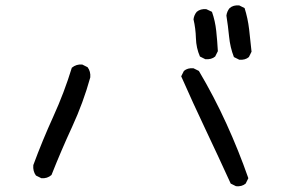

<svg xmlns="http://www.w3.org/2000/svg" viewBox="-20 -719 1040 701"><path d="M841.8 -39.1 822.3 -48.8Q777.3 -147.5 731 -245.1Q684.6 -342.8 641.6 -440.4L651.4 -460Q665 -471.7 686.5 -469.7L706.1 -460Q761.7 -366.2 806.6 -267.6Q851.6 -168.9 886.7 -68.4L877 -48.8Q863.3 -37.1 841.8 -39.1ZM130.9 -68.4 111.3 -78.1Q99.6 -93.8 101.6 -116.2Q134.8 -206.1 174.8 -293.9Q214.8 -381.8 242.2 -471.7Q258.8 -485.4 280.3 -483.4L299.8 -473.6Q311.5 -458 309.6 -436.5Q284.2 -344.7 243.7 -256.8Q203.1 -168.9 168 -80.1Q152.3 -66.4 130.9 -68.4ZM853.5 -501 834 -510.7Q820.3 -545.9 816.4 -585.4Q812.5 -625 806.6 -662.1Q808.6 -677.7 818.4 -689.5Q832 -701.2 853.5 -699.2L873 -689.5Q884.8 -652.3 889.6 -611.8Q894.5 -571.3 898.4 -530.3L888.7 -510.7Q875 -499 853.5 -501ZM729.5 -502.9 710 -512.7Q696.3 -543.9 695.3 -579.6Q694.3 -615.2 686.5 -648.4Q688.5 -664.1 698.2 -675.8Q711.9 -687.5 733.4 -685.5L753.9 -675.8Q765.6 -642.6 769.5 -606Q773.4 -569.3 775.4 -532.2L765.6 -512.7Q752 -501 729.5 -502.9Z"/></svg>

Font: JasonHandwriting2
Style: Regular
Weight: 400
Version: Version 1.05.10